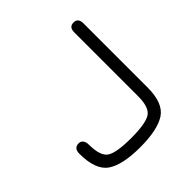

<svg xmlns="http://www.w3.org/2000/svg" viewBox="-171 -760 901 901"><g transform="rotate(-45 279.0 -310.0)"><path d="M418 -168.9V-592.8Q418 -627.9 448.2 -627.9Q478.5 -627.9 478.5 -591.8V-167Q478.5 -62.5 424.8 -27.3Q371.1 7.8 255.4 7.8Q139.6 7.8 85.9 -28.3Q32.2 -64.5 32.2 -172.9Q32.2 -210 64.5 -210Q78.1 -210 85.9 -199.7Q93.8 -189.5 93.8 -172.9Q93.8 -94.7 127 -73.7Q160.2 -52.7 255.4 -52.7Q350.6 -52.7 384.3 -73.2Q418 -93.8 418 -168.9Z"/></g></svg>

Font: Jura
Style: Medium
Weight: 500
Version: Version 2.6.1